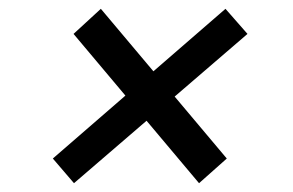

<svg xmlns="http://www.w3.org/2000/svg" viewBox="-20 -516 666 436"><path d="M432 -100 147 -439 209 -496 495 -156ZM148 -100 100 -156 492 -496 542 -439Z"/></svg>

Font: Figtree Light Medium
Style: Italic
Weight: 500
Italic angle: -9.5°
Version: Version 2.000